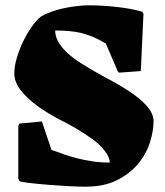

<svg xmlns="http://www.w3.org/2000/svg" viewBox="-20 -692 624 724"><path d="M301 12Q276 12 239.5 10Q203 8 164.5 5Q126 2 96 -1.5Q66 -5 54 -8L49 -18V-217L53 -226L138 -234L174 -127Q196 -119 220 -110.5Q244 -102 271 -95Q299 -88 329.5 -83.5Q360 -79 394 -79Q394 -90 388.5 -101.5Q383 -113 375 -123Q358 -146 329 -167Q300 -188 267 -207.5Q234 -227 203 -242Q161 -264 122.5 -291.5Q84 -319 59 -350.5Q34 -382 34 -415Q34 -442 43.5 -474Q53 -506 68 -537Q83 -568 101 -593Q119 -618 135 -630Q157 -643 188.5 -652.5Q220 -662 254 -667Q288 -672 315 -672Q363 -672 418.5 -666Q474 -660 516 -648L521 -640L511 -424L429 -418L424 -423L379 -528Q354 -543 331 -552.5Q308 -562 285 -568Q263 -573 238.5 -575Q214 -577 188 -577Q188 -551 205 -526Q230 -489 281 -456.5Q332 -424 383 -397Q427 -374 467.5 -347.5Q508 -321 533.5 -292.5Q559 -264 559 -235Q559 -198 545 -154Q531 -110 499 -72Q468 -36 420 -12Q372 12 301 12Z"/></svg>

Font: Labrada Black
Style: Regular
Weight: 900
Designer: Mercedes Jáuregui
Foundry: Omnibus-Type Team
Version: Version 1.000; ttfautohint (v1.8.4.7-5d5b)